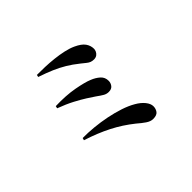

<svg xmlns="http://www.w3.org/2000/svg" viewBox="-156 -1006 1312 1312"><g transform="rotate(-45 500.0 -350.5)"><path d="M718.5 -587.5Q718.5 -578.1 713.4 -566.1Q708.2 -554.2 697.1 -545.5Q686 -536.8 668.2 -536.1Q650.9 -536.1 638.3 -541Q625.7 -546 613.2 -556.4Q600.7 -566.7 580.7 -582.5Q538.6 -616.2 499.6 -639.5Q460.6 -662.9 416.4 -682Q372.2 -701.1 312.3 -721.3L315.8 -737.5Q351.5 -737.8 393.8 -736.4Q436.1 -734.9 479.6 -730.1Q523.1 -725.3 563 -716.5Q602.9 -707.7 633.6 -693.6Q681.3 -671.7 699.9 -645.4Q718.5 -619.1 718.5 -587.5ZM256.3 -495.5Q357.9 -498.6 435.8 -484.2Q513.7 -469.7 551.2 -453.9Q586 -440.2 610.3 -418.4Q634.5 -396.7 634.5 -362.4Q634.5 -341.3 621.6 -324.5Q608.7 -307.7 581.4 -307.7Q561.3 -307.7 543.8 -317.5Q526.4 -327.2 496.8 -348.8Q475 -363.7 442.5 -384.5Q410 -405.2 363.6 -429.7Q317.3 -454.2 252.5 -478.5ZM232.1 -211.4Q282.5 -211.9 339.4 -206.5Q396.3 -201 452.6 -189.7Q508.8 -178.4 559.2 -161.8Q609.5 -145.2 646.8 -123.4Q684.1 -102.3 706 -75.2Q727.9 -48.1 727.9 -23.1Q727.9 1.4 714.4 19.5Q700.9 37.5 665.1 37.5Q641.1 37.5 614.9 19.7Q588.7 1.8 558.4 -24.6Q523 -52.7 485.7 -77Q448.4 -101.2 407.7 -121.9Q367 -142.6 322.2 -160.8Q277.4 -178.9 227.7 -194.6Z"/></g></svg>

Font: Source Han Serif JP VF
Style: Regular
Weight: 250
Designer: Ryoko NISHIZUKA 西塚涼子 (kana & ideographs); Frank Grießhammer (Latin, Greek & Cyrillic); Wenlong ZHANG 张文龙 (bopomofo); San
Foundry: Adobe
Version: Version 2.001;hotconv 1.1.0;makeotfexe 2.6.0